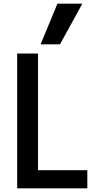

<svg xmlns="http://www.w3.org/2000/svg" viewBox="-20 -1020 540 1040"><path d="M73 0V-730H186V-98H453V0ZM305 -780H200L291 -1000H426Z"/></svg>

Font: M PLUS Code Latin Medium
Style: Regular
Weight: 500
Designer: Coji Morishita
Foundry: UNDERFOREST DESIGN
Version: Version 1.002; ttfautohint (v1.8.3)